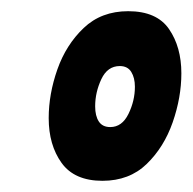

<svg xmlns="http://www.w3.org/2000/svg" viewBox="-20 -735 344 343"><path d="M163 -412Q113 -412 90 -444Q67 -476 67 -524Q67 -567 82.5 -611Q98 -655 129.5 -685Q161 -715 209 -715Q260 -715 282 -683Q304 -651 304 -604Q304 -561 288.5 -516.5Q273 -472 242 -442Q211 -412 163 -412ZM177 -508Q198 -508 209.5 -531.5Q221 -555 221 -580Q221 -596 214.5 -606.5Q208 -617 194 -617Q172 -617 161 -593.5Q150 -570 150 -545Q150 -528 156.5 -518Q163 -508 177 -508Z"/></svg>

Font: Georama Condensed
Style: Bold Italic
Weight: 700
Width: 3
Italic angle: -9°
Designer: Jean-Baptiste Levee
Foundry: Production Type
Version: Version 1.000